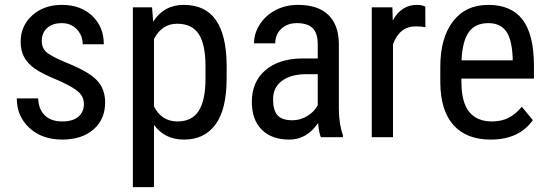

<svg xmlns="http://www.w3.org/2000/svg" viewBox="-20 -558 2231 781"><path d="M321.3 -135.3Q321.3 -163.1 300.3 -183.1Q279.3 -203.1 219.2 -230Q149.4 -258.8 120.8 -279.3Q92.3 -299.8 78.1 -325.9Q64 -352.1 64 -388.2Q64 -452.6 111.1 -495.4Q158.2 -538.1 231.4 -538.1Q308.6 -538.1 355.5 -493.2Q402.3 -448.2 402.3 -377.9H316.4Q316.4 -413.6 292.5 -438.7Q268.6 -463.9 231.4 -463.9Q193.4 -463.9 171.6 -444.1Q149.9 -424.3 149.9 -391.1Q149.9 -364.7 165.8 -348.6Q181.6 -332.5 242.2 -306.2Q338.4 -268.6 373 -232.7Q407.7 -196.8 407.7 -141.6Q407.7 -72.8 360.4 -31.5Q313 9.8 233.4 9.8Q150.9 9.8 99.6 -37.6Q48.3 -85 48.3 -157.7H135.3Q136.7 -113.8 162.1 -88.9Q187.5 -64 233.4 -64Q276.4 -64 298.8 -83.3Q321.3 -102.5 321.3 -135.3Z M901.9 -238.8Q901.9 -113.3 856.7 -51.8Q811.5 9.8 729 9.8Q649.4 9.8 606.4 -50.3V203.1H520.5V-528.3H598.6L603 -469.7Q646.5 -538.1 727.5 -538.1Q814.5 -538.1 857.4 -477.5Q900.4 -417 901.9 -296.4ZM815.9 -288.1Q815.9 -377 788.6 -419.2Q761.2 -461.4 700.7 -461.4Q638.7 -461.4 606.4 -399.4V-124.5Q638.2 -64 701.7 -64Q760.3 -64 787.8 -106.2Q815.4 -148.4 815.9 -235.4Z M1285.2 0Q1277.3 -17.1 1273.9 -57.6Q1228 9.8 1156.7 9.8Q1085 9.8 1044.7 -30.5Q1004.4 -70.8 1004.4 -144Q1004.4 -224.6 1059.1 -272Q1113.8 -319.3 1209 -320.3H1272.5V-376.5Q1272.5 -423.8 1251.5 -443.8Q1230.5 -463.9 1187.5 -463.9Q1148.4 -463.9 1124 -440.7Q1099.6 -417.5 1099.6 -381.8H1013.2Q1013.2 -422.4 1037.1 -459.2Q1061 -496.1 1101.6 -517.1Q1142.1 -538.1 1191.9 -538.1Q1272.9 -538.1 1315.2 -497.8Q1357.4 -457.5 1358.4 -380.4V-113.8Q1358.9 -52.7 1375 -7.8V0ZM1169.9 -68.8Q1201.7 -68.8 1230.5 -86.4Q1259.3 -104 1272.5 -130.4V-256.3H1223.6Q1162.1 -255.4 1126.5 -228.8Q1090.8 -202.1 1090.8 -154.3Q1090.8 -109.4 1108.9 -89.1Q1127 -68.8 1169.9 -68.8Z M1710.4 -447.3Q1692.4 -450.7 1671.4 -450.7Q1605 -450.7 1578.6 -377.9V0H1492.2V-528.3H1576.2L1577.6 -474.6Q1612.3 -538.1 1675.8 -538.1Q1696.3 -538.1 1710 -531.2Z M1976.1 9.8Q1877.4 9.8 1824.7 -49.1Q1772 -107.9 1771 -221.7V-285.6Q1771 -403.8 1822.5 -470.9Q1874 -538.1 1966.3 -538.1Q2059.1 -538.1 2105 -479Q2150.9 -419.9 2151.9 -294.9V-238.3H1856.9V-226.1Q1856.9 -141.1 1888.9 -102.5Q1920.9 -64 1981 -64Q2019 -64 2048.1 -78.4Q2077.1 -92.8 2102.5 -124L2147.5 -69.3Q2091.3 9.8 1976.1 9.8ZM1966.3 -463.9Q1912.6 -463.9 1886.7 -427Q1860.8 -390.1 1857.4 -312.5H2065.4V-324.2Q2062 -399.4 2038.3 -431.6Q2014.6 -463.9 1966.3 -463.9Z"/></svg>

Font: TypoPRO Roboto
Style: Regular
Weight: 400
Designer: Google
Version: Version 2.136; 2016